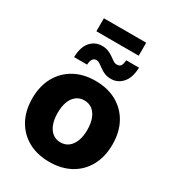

<svg xmlns="http://www.w3.org/2000/svg" viewBox="-210 -1001 1024 1130"><g transform="rotate(30 302.0 -435.5)"><path d="M302.2 11.2Q219.7 11.2 158.4 -22.9Q97.2 -57.1 63.5 -118.9Q29.8 -180.7 29.8 -263.7Q29.8 -346.2 63.5 -408Q97.2 -469.7 158.4 -504.2Q219.7 -538.6 302.2 -538.6Q385.3 -538.6 446.5 -504.2Q507.8 -469.7 541.3 -408Q574.7 -346.2 574.7 -263.7Q574.7 -180.7 541.3 -118.9Q507.8 -57.1 446.5 -22.9Q385.3 11.2 302.2 11.2ZM302.2 -121.1Q333.5 -121.1 356 -138.4Q378.4 -155.8 390.9 -187.7Q403.3 -219.7 403.3 -263.7Q403.3 -308.6 390.9 -340.3Q378.4 -372.1 356 -389.2Q333.5 -406.2 302.2 -406.2Q272 -406.2 249 -389.2Q226.1 -372.1 213.9 -340.3Q201.7 -308.6 201.7 -263.7Q201.7 -219.7 213.9 -187.7Q226.1 -155.8 248.8 -138.4Q271.5 -121.1 302.2 -121.1ZM372.6 -593.3Q347.2 -593.3 328.4 -601.3Q309.6 -609.4 295.4 -620.1Q281.2 -630.9 269 -638.9Q256.8 -647 244.1 -647Q228 -647 219.5 -633.5Q210.9 -620.1 210 -596.2H121.6Q123 -665.5 154.1 -700.9Q185.1 -736.3 232.4 -736.3Q257.8 -736.3 276.6 -728.3Q295.4 -720.2 309.6 -709.7Q323.7 -699.2 335.9 -691.4Q348.1 -683.6 360.8 -683.6Q379.4 -683.6 387.5 -696.3Q395.5 -709 396.5 -733.4H483.4Q481.9 -665.5 450.4 -629.4Q418.9 -593.3 372.6 -593.3ZM446.8 -881.8V-793.5H159.2V-881.8Z"/></g></svg>

Font: Inter 24pt ExtraBold
Style: Regular
Weight: 800
Designer: Rasmus Andersson
Foundry: rsms
Version: Version 4.001;git-66647c0bb